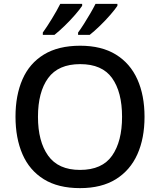

<svg xmlns="http://www.w3.org/2000/svg" viewBox="-20 -961 826 991"><path d="M726 -358Q726 -247 689 -164.5Q652 -82 578 -36Q504 10 393 10Q280 10 206 -36Q132 -82 96 -165Q60 -248 60 -359Q60 -469 96 -551.5Q132 -634 206.5 -679.5Q281 -725 394 -725Q504 -725 578 -679.5Q652 -634 689 -551.5Q726 -469 726 -358ZM176 -358Q176 -231 228.5 -157.5Q281 -84 393 -84Q507 -84 558.5 -157.5Q610 -231 610 -358Q610 -486 558.5 -558Q507 -630 394 -630Q281 -630 228.5 -558Q176 -486 176 -358ZM586 -931Q575 -914 550 -885Q525 -856 495.5 -827.5Q466 -799 443 -781H383V-793Q397 -812 413.5 -838Q430 -864 446 -891.5Q462 -919 473 -941H586ZM404 -931Q393 -914 368 -885Q343 -856 313.5 -827.5Q284 -799 261 -781H201V-793Q222 -822 248 -864.5Q274 -907 291 -941H404Z"/></svg>

Font: Noto Sans Sora Sompeng Medium
Style: Regular
Weight: 500
Designer: Monotype Design Team. David Williams.
Foundry: Monotype Imaging Inc.
Version: Version 2.101; ttfautohint (v1.8.4.7-5d5b)